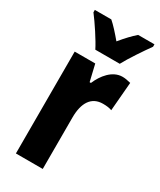

<svg xmlns="http://www.w3.org/2000/svg" viewBox="-195 -832 749 898"><g transform="rotate(30 180.0 -383.0)"><path d="M133 -606H265C286 -646 332 -714 360 -753V-766H272C249 -746 227 -723 199 -689C172 -721 148 -748 127 -766H38V-753C66 -717 115 -643 133 -606ZM307 -560C253 -560 213 -509 193 -461H186L165 -550H54V0H199V-278C199 -357 229 -405 291 -405C311 -405 326 -403 339 -398L352 -553C333 -558 320 -560 307 -560Z"/></g></svg>

Font: Noto Sans Lao UI ExtCond ExtBd
Style: Regular
Weight: 800
Width: 2
Designer: Monotype Design Team
Foundry: Monotype Imaging Inc.
Version: Version 2.000